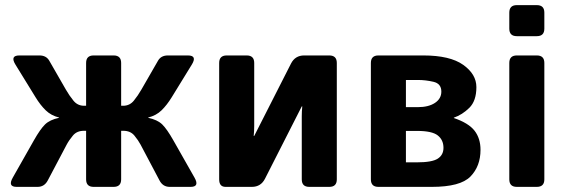

<svg xmlns="http://www.w3.org/2000/svg" viewBox="-20 -729 2210 749"><path d="M44.9 0Q9.3 0 29.8 -36.1L112.3 -181.6Q137.2 -225.6 155.8 -243.7Q174.3 -261.7 210.4 -269.5V-270.5Q179.2 -278.3 158.2 -298.8Q137.2 -319.3 118.7 -349.6L40.5 -476.6Q18.1 -512.7 55.7 -512.7H133.8Q160.2 -512.7 171.9 -492.7L237.3 -378.9Q250.5 -356 266.6 -336.2Q282.7 -316.4 308.1 -316.4H315.9V-483.4Q315.9 -512.7 345.2 -512.7H423.3Q452.6 -512.7 452.6 -483.4V-316.4H460.4Q485.8 -316.4 502 -336.2Q518.1 -356 531.2 -378.9L596.7 -492.7Q608.4 -512.7 634.8 -512.7H712.9Q750.5 -512.7 728 -476.6L649.9 -349.6Q631.3 -319.3 610.4 -298.8Q589.4 -278.3 558.1 -270.5V-269.5Q594.2 -261.7 612.8 -243.7Q631.3 -225.6 656.2 -181.6L738.8 -36.1Q759.3 0 723.6 0H642.1Q615.2 0 602.1 -25.4L528.3 -165Q519.5 -181.6 504.2 -200.2Q488.8 -218.8 460.9 -218.8H452.6V-29.3Q452.6 0 423.3 0H345.2Q315.9 0 315.9 -29.3V-218.8H307.6Q279.8 -218.8 264.4 -200.2Q249 -181.6 240.2 -165L166.5 -25.4Q153.3 0 126.5 0Z M859.9 0Q835 0 835 -29.3V-483.4Q835 -512.7 864.3 -512.7H942.4Q971.7 -512.7 971.7 -483.4V-237.8Q971.7 -218.3 969.7 -198.7H971.7L1115.2 -481Q1131.3 -512.7 1166.5 -512.7H1264.6Q1293.9 -512.7 1293.9 -483.4V-29.3Q1293.9 0 1264.6 0H1186.5Q1157.2 0 1157.2 -29.3V-274.9Q1157.2 -294.9 1159.2 -314H1157.2L1013.7 -31.7Q997.6 0 962.4 0Z M1456.1 0Q1426.8 0 1426.8 -29.3V-483.4Q1426.8 -512.7 1456.1 -512.7H1631.3Q1735.4 -512.7 1786.9 -476.1Q1838.4 -439.5 1838.4 -389.2Q1838.4 -335.4 1810.8 -308.3Q1783.2 -281.2 1750.5 -270V-268.6Q1808.1 -249 1831.3 -219Q1854.5 -189 1854.5 -144.5Q1854.5 -80.6 1815.2 -40.3Q1775.9 0 1664.6 0ZM1563.5 -95.7H1606.9Q1665.5 -95.7 1687.7 -110.1Q1710 -124.5 1710 -152.3Q1710 -183.1 1687.7 -200.7Q1665.5 -218.3 1606.9 -218.3H1563.5ZM1563.5 -311H1609.4Q1651.9 -311 1676.8 -327.6Q1701.7 -344.2 1701.7 -371.6Q1701.7 -402.8 1670.9 -409.9Q1640.1 -417 1611.8 -417H1563.5Z M1996.1 0Q1966.8 0 1966.8 -29.3V-483.4Q1966.8 -512.7 1996.1 -512.7H2074.2Q2103.5 -512.7 2103.5 -483.4V-29.3Q2103.5 0 2074.2 0ZM1996.1 -587.9Q1966.8 -587.9 1966.8 -617.2V-679.7Q1966.8 -709 1996.1 -709H2074.2Q2103.5 -709 2103.5 -679.7V-617.2Q2103.5 -587.9 2074.2 -587.9Z"/></svg>

Font: Istok
Style: Bold
Weight: 700
Designer: Andrey V. Panov
Foundry: Andrey V. Panov
Version: Version 1.0.1